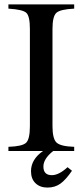

<svg xmlns="http://www.w3.org/2000/svg" viewBox="-20 -682 373 867"><path d="M174 0H18V-19Q81 -21 98 -37.5Q115 -54 115 -112V-551Q115 -609 99 -624Q83 -639 18 -643V-662H315V-643Q252 -640 234.5 -624Q217 -608 217 -551V-112Q217 -56 235 -38.5Q253 -21 315 -19V0H220Q176 35 176 70Q176 109 214 109Q246 109 285 73L305 89Q277 130 252.5 147.5Q228 165 194 165Q161 165 140.5 145.5Q120 126 120 91Q120 38 174 0Z"/></svg>

Font: STIX Math
Style: Regular
Weight: 400
Designer: MicroPress Inc., with final additions and corrections provided by Coen Hoffman, Elsevier (retired)
Version: Version 1.1.1